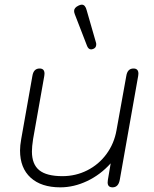

<svg xmlns="http://www.w3.org/2000/svg" viewBox="-20 -794 659 824"><path d="M66 -148Q66 -169 71 -197L119 -468Q124 -500 150 -500Q171 -500 171 -478L170 -468L122 -197Q117 -165 117 -144Q117 -89 148.5 -63.5Q180 -38 248 -38Q305 -38 354.5 -63Q404 -88 437 -133Q470 -178 480 -235L522 -468Q527 -500 553 -500Q574 -500 574 -478L573 -468L494 -22Q488 10 463 10Q442 10 442 -11Q442 -18 443 -22L455 -93Q411 -44 354 -17Q297 10 239 10Q157 10 111.5 -31.5Q66 -73 66 -148ZM371 -582Q360 -582 354 -596L301 -733Q298 -741 298 -747Q298 -761 317 -770Q325 -774 331 -774Q346 -774 352 -750L392 -611Q393 -609 393 -603Q393 -589 380 -584Q374 -582 371 -582Z"/></svg>

Font: Kodchasan ExtraLight
Style: Italic
Weight: 275
Italic angle: -10°
Version: Version 1.000; ttfautohint (v1.6)